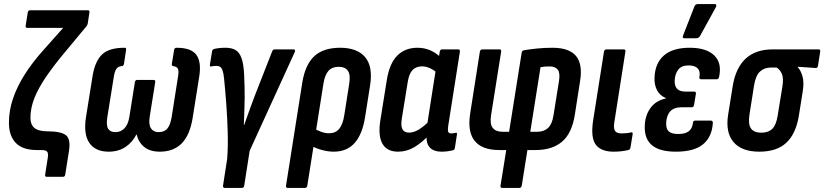

<svg xmlns="http://www.w3.org/2000/svg" viewBox="-20 -733 4027 938"><path d="M208.2 130.8Q198.8 130.8 200.6 119.8L213.6 36.6Q216.8 14.6 209.8 7.3Q202.8 0 182.2 0H160.6Q90.6 0 57.1 -34.8Q23.6 -69.6 23.6 -133.6Q23.6 -193 43.7 -252Q63.7 -310.9 101.5 -370.3Q139.3 -429.7 192.5 -488.7L288.6 -596.7H114Q103.6 -596.7 105.4 -607.3L115.6 -672Q117.6 -683 127.4 -683H408.9Q418.9 -683 416.9 -672L408.7 -618.4Q407.7 -614 406.3 -611Q404.9 -608 402.1 -604.2L302 -483.8Q245.5 -416.7 206.8 -360.3Q168.1 -303.9 148.4 -254.6Q128.7 -205.3 128.7 -158Q128.7 -124.6 147.8 -108.2Q167 -91.9 209.6 -91.5Q279.7 -91.5 303.1 -71.7Q326.4 -52 316.6 6.8L298.7 119.8Q297.3 130.8 287.3 130.8Z M511 8Q446 8 416.4 -35.1Q386.7 -78.2 400.5 -163.5L432.9 -365.4Q445.1 -435.3 479.3 -467.5Q513.5 -499.7 588 -499.7Q598.4 -499.7 596 -489.6L585.8 -421.4Q583.4 -410.2 576 -410.2Q557.6 -409 549.2 -397.4Q540.7 -385.9 536.5 -360.7L504.5 -161.9Q498.1 -120.6 508.2 -104.1Q518.4 -87.5 544.2 -87.5Q569.9 -87.5 588.1 -106.2Q606.2 -124.8 612 -162.5L639 -331.6Q641 -342.6 650.4 -342.6H729.7Q740.3 -342.6 738.3 -331.6L711.3 -162.5Q705.5 -124.8 717.4 -106.2Q729.3 -87.5 755 -87.5Q781.9 -87.5 796.8 -104.1Q811.7 -120.6 818.8 -161.9L850 -360.7Q854.2 -385.9 849.2 -396.8Q844.2 -407.8 825.5 -410.2Q818.5 -411.4 819.5 -421.4L830.7 -489.6Q832.7 -499.7 842.1 -499.7Q914.2 -499.7 939.4 -465Q964.6 -430.2 953.4 -359.4L921 -155.9Q907.6 -73 867.8 -32.5Q827.9 8 760.6 8Q714 8 685.7 -14.1Q657.4 -36.2 647.5 -75.8H646.1Q626.9 -37.4 592.5 -14.7Q558.1 8 511 8Z M1077.2 185Q1073.4 185 1071 181.9Q1068.6 178.8 1069.6 174L1089.9 42.7Q1094.3 -16.2 1092.5 -85.2Q1090.7 -154.3 1085.6 -223.3Q1080.5 -292.3 1074.5 -350.9Q1071.9 -376.2 1067.2 -389Q1062.5 -401.8 1055.6 -406.4Q1048.6 -411 1037 -411Q1031.4 -411 1025.1 -410.5Q1018.8 -410 1012.6 -408.4Q1003.8 -406.2 1005.4 -416.8L1016 -481.8Q1018 -492 1026 -493.8Q1037.5 -496.6 1051.5 -498.2Q1065.5 -499.7 1081.6 -499.7Q1111.2 -499.7 1130.3 -488.9Q1149.4 -478.1 1160 -448.9Q1170.6 -419.7 1172.8 -365.1Q1174.4 -335.3 1174.8 -307.7Q1175.2 -280 1175.4 -255.4Q1175 -225.7 1173.8 -190.6Q1172.6 -155.5 1171.2 -122.9H1173Q1181 -144.7 1189.9 -170.3Q1198.7 -195.9 1208.7 -222.4Q1218.7 -248.9 1227.5 -272.3L1309.5 -481.8Q1312.9 -491.7 1321.6 -491.7H1413.9Q1419.5 -491.7 1421 -488.4Q1422.5 -485 1420.1 -478.8L1199.7 3.8L1173.1 174Q1171.3 185 1161.7 185Z M1385.9 185Q1375.9 185 1377.3 174L1456.9 -330.2Q1471.3 -417.4 1515.5 -458.6Q1559.8 -499.7 1641.9 -499.7Q1724.8 -499.7 1763.6 -454.1Q1802.3 -408.4 1788.3 -317.6L1764.1 -164Q1750.7 -77 1712.7 -34.5Q1674.7 8 1610.4 8Q1583 8 1552.4 -0.3Q1521.8 -8.6 1499.2 -21.8L1511.3 -106.8Q1528.2 -96.8 1548.2 -89.4Q1568.2 -81.9 1588.1 -81.9Q1619 -81.9 1637 -103.5Q1655.1 -125.1 1662.1 -171.2L1685.7 -321.4Q1693.3 -366.9 1679.9 -386.8Q1666.4 -406.6 1634.5 -406.6Q1602.9 -406.6 1585.1 -387.4Q1567.4 -368.1 1560.3 -325.2L1481.3 174Q1479.9 185 1469.4 185Z M1924.7 8Q1870.3 8 1848.3 -31Q1826.3 -70 1838.1 -144.8L1870.1 -344.4Q1883.5 -424.6 1921.6 -462.2Q1959.7 -499.7 2019.7 -499.7Q2053.9 -499.7 2083 -486.7Q2112.1 -473.7 2133.3 -451.8L2119.5 -374Q2101.1 -390.2 2081.1 -399.5Q2061.2 -408.8 2042.5 -408.8Q2013 -408.8 1995.7 -391.1Q1978.3 -373.3 1971.9 -332.2L1943.1 -154.1Q1937.3 -118.6 1946 -101.8Q1954.7 -85.1 1979 -85.1Q2001.4 -85.1 2026.9 -100.7Q2052.4 -116.2 2083.3 -147.9L2083.2 -80.4Q2043 -37.4 2005.2 -14.7Q1967.4 8 1924.7 8ZM2138.6 8Q2096.2 8 2077.6 -14.9Q2058.9 -37.7 2065.9 -84.5L2068.9 -103.9L2066.1 -118.5L2111.7 -410.4L2121.7 -439.4L2128.3 -480.2Q2130.3 -491.7 2139.1 -491.7H2218.1Q2228.7 -491.7 2226.7 -480.2L2169.7 -118Q2166.5 -96.2 2169.9 -88.7Q2173.3 -81.3 2184.9 -81.3Q2191.1 -81.3 2196.8 -82.3Q2202.4 -83.3 2206.6 -84.3Q2214.4 -85.3 2212.4 -76.3L2202.2 -10Q2201.2 -0.4 2190.4 1.8Q2178.1 4.6 2165.2 6.3Q2152.4 8 2138.6 8Z M2433.8 185Q2423.2 185 2425.2 174L2453.2 0H2419Q2336 0 2299.5 -44.1Q2262.9 -88.2 2277.1 -179.1L2324.3 -480.2Q2326.3 -491.7 2336.7 -491.7H2420.7Q2430.3 -491.7 2428.3 -480.2L2379.1 -170.3Q2372.3 -126.6 2387.5 -107.9Q2402.6 -89.1 2436.1 -89.1H2467.2L2528.6 -476Q2530.6 -486.2 2540.2 -487.6Q2566.2 -492 2602.9 -495.9Q2639.7 -499.7 2679 -499.7Q2761.3 -499.7 2794.5 -459Q2827.7 -418.3 2813.6 -334.8L2788.5 -173.7Q2774.4 -82.5 2726.4 -41.3Q2678.4 0 2596.6 0H2556.6L2529 174Q2526.6 185 2517.3 185ZM2570.6 -89.1H2603.3Q2637.8 -89.1 2657.7 -108.2Q2677.7 -127.2 2684.1 -169.7L2711.1 -338.3Q2717.1 -376.8 2704.9 -392.6Q2692.7 -408.5 2665.4 -408.5Q2652.6 -408.5 2641.9 -407.7Q2631.3 -406.9 2620.7 -404.9Z M2977.8 8Q2916.4 8 2890.8 -26Q2865.1 -59.9 2877.5 -143.2L2930.7 -480.6Q2932.7 -491.7 2943.1 -491.7H3026.7Q3037.3 -491.7 3035.3 -480.6L2981.1 -135Q2976.5 -104.2 2985.1 -92.7Q2993.7 -81.3 3017.4 -81.3Q3029 -81.3 3041 -82.5Q3053 -83.7 3063 -86.3Q3072.7 -88.7 3070.7 -76.5L3060 -11.7Q3058.2 -2.2 3049.8 0Q3036.2 3.4 3017.4 5.7Q2998.5 8 2977.8 8Z M3281.9 8Q3202.4 8 3165 -23.6Q3127.7 -55.2 3129.9 -116.8Q3131.1 -168 3157.4 -204.7Q3183.7 -241.4 3232.1 -251.8L3232.5 -254.2Q3204.3 -265.2 3190.1 -291.9Q3175.9 -318.6 3177.7 -354.4Q3179.9 -423 3222.8 -461.4Q3265.8 -499.7 3349.7 -499.7Q3429.9 -499.7 3468.8 -462.8Q3507.6 -425.8 3493.3 -358.5Q3491.1 -345.9 3481.9 -345.9H3404.4Q3395 -345.9 3396.8 -357.5Q3402.4 -384.1 3388.6 -398.8Q3374.9 -413.4 3343.9 -413.4Q3309.2 -413.4 3293.2 -392.3Q3277.1 -371.3 3276.1 -338.1Q3275.5 -311.8 3288.4 -298.7Q3301.2 -285.5 3329.5 -285.5H3371.1Q3381.7 -285.5 3379.7 -274.5L3370.7 -220.1Q3368.7 -209.1 3359.7 -209.1H3310.7Q3272.8 -209.1 3254.5 -189.1Q3236.1 -169.2 3234.5 -132.3Q3233.3 -104 3247.1 -91.2Q3261 -78.4 3293.2 -78.4Q3327.7 -78.4 3345.1 -91.9Q3362.5 -105.4 3365.4 -133.1Q3366.1 -143.7 3376.1 -143.7H3453.3Q3463.2 -143.7 3462.5 -131.7Q3458.1 -63.6 3414.4 -27.8Q3370.7 8 3281.9 8ZM3322.8 -546Q3317.2 -546 3316 -550.3Q3314.8 -554.6 3317.2 -559.8L3372.7 -701.8Q3375.5 -708.4 3380 -710.8Q3384.5 -713.2 3390.9 -713.2H3471.2Q3478 -713.2 3479.2 -708.7Q3480.4 -704.2 3477.6 -698.4L3400.1 -557.4Q3394.1 -546 3380.4 -546Z M3689.7 8Q3603.2 8 3563.3 -39.2Q3523.5 -86.3 3537.3 -173.1L3560.1 -315.2Q3574.9 -402.2 3623.3 -447Q3671.8 -491.7 3755.3 -491.7H3979.1Q3989.1 -491.7 3987.1 -481.2L3976.2 -411.8Q3974.2 -400 3964.8 -400.8L3877.3 -406.8V-405Q3892.3 -388.8 3900.6 -359.6Q3909 -330.4 3901.4 -284.6L3882.7 -167.3Q3868.5 -80 3821.9 -36Q3775.2 8 3689.7 8ZM3699.5 -84.7Q3734.1 -84.7 3753.4 -104.1Q3772.6 -123.4 3779.5 -169.9L3802.1 -308.4Q3808.9 -350.3 3799.9 -371.7Q3790.8 -393 3774.2 -403H3746.5Q3713.7 -403 3692.5 -383.1Q3671.4 -363.2 3663.9 -315.5L3641.3 -172.1Q3634.3 -126 3648.9 -105.4Q3663.6 -84.7 3699.5 -84.7Z"/></svg>

Font: Sofia Sans Condensed
Style: Italic
Weight: 400
Italic angle: -9°
Designer: Botio Nikoltchev, Ani Petrova
Foundry: lettersoup
Version: Version 4.101